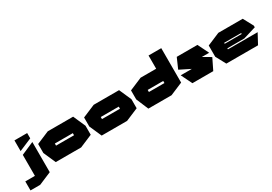

<svg xmlns="http://www.w3.org/2000/svg" viewBox="-106 -1954 4711 3320"><g transform="rotate(-30 2249.5 -294.0)"><path d="M42 206V-393L295 -503H296V99L43 206ZM-150 206V26H42V206ZM42 -469V-682H296V-576L43 -469Z M620 -286V-530H1126L1233 -287V-286ZM473 0 366 -243V-244H979V0ZM366 -244V-423L619 -530H620V-244ZM979 0V-286H1233V-107L980 0Z M1537 -286V-530H2043L2150 -287V-286ZM1390 0 1283 -243V-244H1896V0ZM1283 -244V-423L1536 -530H1537V-244ZM1896 0V-286H2150V-107L1897 0Z M3037 -289 2784 -530V-794H3038V-289ZM2474 -286V-530H2876L3038 -287V-286ZM2322 0 2220 -243V-244H2784V0ZM2220 -244V-423L2473 -530H2474V-244ZM2784 0V-286H3038V-107L2785 0Z M3221 -311 3195 -530H3608L3715 -312V-311ZM3457 -149 3105 -325 3195 -530 3725 -220V-219ZM3202 0 3095 -218V-219H3725L3618 0Z M3879 0 3772 -199V-200H4619V-199L4512 0ZM3772 -200V-423L4025 -530H4026V-200ZM4026 -220V-311H4365V-221ZM4026 -330V-530H4512L4619 -331V-330ZM4365 -221V-330H4619V-298L4366 -221Z"/></g></svg>

Font: Foldit Black
Style: Regular
Weight: 900
Version: Version 1.003